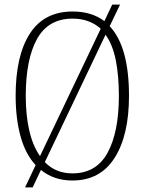

<svg xmlns="http://www.w3.org/2000/svg" viewBox="-20 -775 630 835"><path d="M135 -57Q91 -104 69.5 -181.5Q48 -259 48 -359Q48 -533 110 -629Q172 -725 296 -725Q379 -725 434 -683L468 -755H502L457 -661Q541 -572 541 -358Q541 -187 478.5 -88.5Q416 10 295 10Q214 10 158 -36L122 40H89ZM418 -650Q395 -671 364.5 -682.5Q334 -694 296 -694Q190 -694 141 -605.5Q92 -517 92 -358Q92 -273 107.5 -206.5Q123 -140 154 -96ZM295 -21Q399 -21 448 -111Q497 -201 497 -358Q497 -446 483.5 -513.5Q470 -581 439 -624L175 -70Q222 -21 295 -21Z"/></svg>

Font: Noto Serif Lao Condensed ExtraLight
Style: Regular
Weight: 200
Width: 3
Designer: Monotype Design Team
Foundry: Monotype Imaging Inc.
Version: Version 2.003; ttfautohint (v1.8.4.7-5d5b)